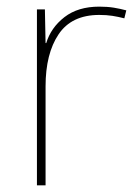

<svg xmlns="http://www.w3.org/2000/svg" viewBox="-20 -556 415 576"><path d="M277.8 -536.1Q301.8 -536.1 321.3 -533Q340.8 -529.8 358.9 -524.9L353 -501Q334 -505.9 316.9 -508.5Q299.8 -511.2 277.8 -511.2Q194.8 -511.2 155.8 -453.1Q116.7 -395 116.7 -296.9V0H90.8V-527.8H114.7L116.7 -426.8H118.7Q132.8 -473.1 173.3 -504.6Q213.9 -536.1 277.8 -536.1Z"/></svg>

Font: Nokora Thin
Style: Regular
Weight: 100
Designer: Danh Hong
Version: Version 8.000; ttfautohint (v1.8.3)